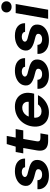

<svg xmlns="http://www.w3.org/2000/svg" viewBox="1074 -1837 775 2963"><g transform="rotate(-90 1461.5 -355.5)"><path d="M233 12Q162 12 114 -11.5Q66 -35 42.5 -75Q19 -115 23 -165H162Q162 -144 172 -127.5Q182 -111 201.5 -102Q221 -93 250 -93Q276 -93 294 -101Q312 -109 322 -122Q332 -135 332 -151Q333 -168 322.5 -177.5Q312 -187 293 -193.5Q274 -200 248 -206Q215 -213 183 -224.5Q151 -236 126 -252Q101 -268 87 -291Q73 -314 74 -346Q75 -395 104.5 -432.5Q134 -470 185.5 -491.5Q237 -513 303 -513Q395 -513 446.5 -470.5Q498 -428 496 -356H362Q360 -380 340 -393.5Q320 -407 287 -407Q254 -407 233 -393Q212 -379 211 -359Q211 -346 222 -336Q233 -326 254 -319Q275 -312 304 -306Q343 -297 375 -286Q407 -275 430 -259.5Q453 -244 464.5 -221.5Q476 -199 475 -167Q474 -112 442 -72Q410 -32 356 -10Q302 12 233 12Z M772 0Q711 0 674 -19.5Q637 -39 624.5 -79Q612 -119 623 -180L659 -384H576L597 -501H680L720 -639H845L820 -501H951L931 -384H799L763 -178Q757 -144 771 -131.5Q785 -119 815 -119H885L864 0Z M1208 12Q1139 12 1089 -15Q1039 -42 1013 -92Q987 -142 989 -209Q991 -271 1014 -326Q1037 -381 1078 -423Q1119 -465 1175 -489Q1231 -513 1299 -513Q1367 -513 1415 -486Q1463 -459 1488 -412Q1513 -365 1511 -304Q1511 -281 1506.5 -258Q1502 -235 1497 -216H1088L1103 -300H1372Q1375 -332 1364 -354Q1353 -376 1331.5 -388Q1310 -400 1281 -400Q1247 -400 1216.5 -384.5Q1186 -369 1164 -338Q1142 -307 1134 -260L1129 -230Q1122 -193 1131.5 -164Q1141 -135 1165.5 -118.5Q1190 -102 1226 -102Q1262 -102 1288.5 -117.5Q1315 -133 1332 -157H1474Q1452 -109 1411.5 -70.5Q1371 -32 1319 -10Q1267 12 1208 12Z M1783 12Q1712 12 1664 -11.5Q1616 -35 1592.5 -75Q1569 -115 1573 -165H1712Q1712 -144 1722 -127.5Q1732 -111 1751.5 -102Q1771 -93 1800 -93Q1826 -93 1844 -101Q1862 -109 1872 -122Q1882 -135 1882 -151Q1883 -168 1872.5 -177.5Q1862 -187 1843 -193.5Q1824 -200 1798 -206Q1765 -213 1733 -224.5Q1701 -236 1676 -252Q1651 -268 1637 -291Q1623 -314 1624 -346Q1625 -395 1654.5 -432.5Q1684 -470 1735.5 -491.5Q1787 -513 1853 -513Q1945 -513 1996.5 -470.5Q2048 -428 2046 -356H1912Q1910 -380 1890 -393.5Q1870 -407 1837 -407Q1804 -407 1783 -393Q1762 -379 1761 -359Q1761 -346 1772 -336Q1783 -326 1804 -319Q1825 -312 1854 -306Q1893 -297 1925 -286Q1957 -275 1980 -259.5Q2003 -244 2014.5 -221.5Q2026 -199 2025 -167Q2024 -112 1992 -72Q1960 -32 1906 -10Q1852 12 1783 12Z M2322 12Q2251 12 2203 -11.5Q2155 -35 2131.5 -75Q2108 -115 2112 -165H2251Q2251 -144 2261 -127.5Q2271 -111 2290.5 -102Q2310 -93 2339 -93Q2365 -93 2383 -101Q2401 -109 2411 -122Q2421 -135 2421 -151Q2422 -168 2411.5 -177.5Q2401 -187 2382 -193.5Q2363 -200 2337 -206Q2304 -213 2272 -224.5Q2240 -236 2215 -252Q2190 -268 2176 -291Q2162 -314 2163 -346Q2164 -395 2193.5 -432.5Q2223 -470 2274.5 -491.5Q2326 -513 2392 -513Q2484 -513 2535.5 -470.5Q2587 -428 2585 -356H2451Q2449 -380 2429 -393.5Q2409 -407 2376 -407Q2343 -407 2322 -393Q2301 -379 2300 -359Q2300 -346 2311 -336Q2322 -326 2343 -319Q2364 -312 2393 -306Q2432 -297 2464 -286Q2496 -275 2519 -259.5Q2542 -244 2553.5 -221.5Q2565 -199 2564 -167Q2563 -112 2531 -72Q2499 -32 2445 -10Q2391 12 2322 12Z M2653 0 2741 -501H2881L2793 0ZM2837 -564Q2799 -564 2775 -587Q2751 -610 2751 -643Q2751 -677 2775 -700Q2799 -723 2837 -723Q2875 -723 2899 -700.5Q2923 -678 2923 -643Q2923 -610 2899 -587Q2875 -564 2837 -564Z"/></g></svg>

Font: DM Sans 18pt ExtraBold
Style: Italic
Weight: 800
Italic angle: -10°
Designer: Colophon Foundry, Jonny Pinhorn
Foundry: Colophon Foundry
Version: Version 4.004;gftools[0.9.30]